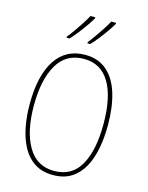

<svg xmlns="http://www.w3.org/2000/svg" viewBox="-139 -1038 870 1132"><g transform="rotate(15 296.0 -471.5)"><path d="M535 -358Q535 -283 522.5 -216.5Q510 -150 482 -99Q454 -48 408.5 -19Q363 10 297 10Q231 10 185 -19.5Q139 -49 111 -100.5Q83 -152 70 -218.5Q57 -285 57 -358Q57 -534 119.5 -629Q182 -724 299 -724Q380 -724 432.5 -678Q485 -632 510 -549.5Q535 -467 535 -358ZM83 -358Q83 -200 137 -107.5Q191 -15 297 -15Q405 -15 456.5 -105.5Q508 -196 508 -358Q508 -522 455 -610.5Q402 -699 299 -699Q190 -699 136.5 -607.5Q83 -516 83 -358ZM425 -946Q415 -928 395.5 -900Q376 -872 353 -842.5Q330 -813 310 -793H293V-800Q310 -821 330 -849.5Q350 -878 368 -906Q386 -934 396 -953H425ZM298 -946Q288 -928 268.5 -900Q249 -872 226 -842.5Q203 -813 184 -793H166V-800Q184 -822 204 -850.5Q224 -879 241.5 -906.5Q259 -934 269 -953H298Z"/></g></svg>

Font: Noto Sans Bengali Condensed Thin
Style: Regular
Weight: 100
Width: 3
Designer: Joana Ranito - Universal Thirst; Jelle Bosma - Monotype Design Team
Foundry: Universal Thirst ehf.
Version: Version 3.000; ttfautohint (v1.8.4.7-5d5b)